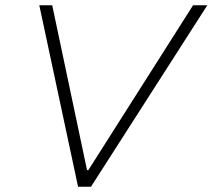

<svg xmlns="http://www.w3.org/2000/svg" viewBox="-20 -708 806 728"><path d="M276 0 129 -688H178L310 -63H315L712 -688H766L325 0Z"/></svg>

Font: Saira SemiExpanded ExtraLight
Style: Italic
Weight: 250
Width: 6
Italic angle: -12°
Designer: Hector Gatti with collaboration of the Omnibus-Type team
Foundry: Omnibus-Type
Version: Version 1.101